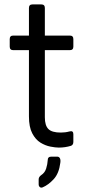

<svg xmlns="http://www.w3.org/2000/svg" viewBox="-20 -660 385 869"><path d="M246 8Q231 8 208 3.5Q185 -1 163 -14.5Q141 -28 126 -56.5Q111 -85 111 -133V-433H40Q24 -433 24 -449V-483Q24 -499 40 -499H111V-624Q111 -640 127 -640H167Q183 -640 183 -624V-499H296Q312 -499 312 -483V-449Q312 -433 296 -433H183V-129Q183 -92 199 -76Q215 -60 255 -60Q276 -60 294 -65Q312 -70 312 -53V-18Q312 -4 301 0Q275 8 246 8ZM173 188Q165 191 160 186.5Q155 182 155 174V152Q155 141 166 133Q183 122 189 102.5Q195 83 196 65Q196 49 212 49H239Q247 49 251 56Q255 63 253 77Q247 125 223 151Q199 177 173 188Z"/></svg>

Font: Pitagon Sans
Style: Regular
Weight: 400
Designer: Travis Tran
Foundry: Pitagon
Version: Version 1.001; ttfautohint (v1.8.4.7-5d5b);gftools[0.9.26]